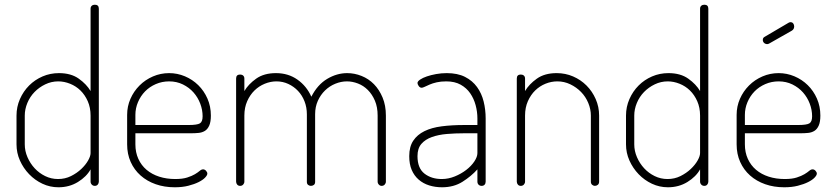

<svg xmlns="http://www.w3.org/2000/svg" viewBox="-20 -788 3537 814"><path d="M382 -768Q399 -768 399 -751V-18Q399 -11 394.5 -5.5Q390 0 382 0Q374 0 369 -5.5Q364 -11 364 -18V-70Q347 -39 310.5 -16.5Q274 6 228 6Q192 6 160 -9Q128 -24 103.5 -49.5Q79 -75 64.5 -107.5Q50 -140 50 -176V-298Q50 -335 64.5 -368Q79 -401 103.5 -425.5Q128 -450 160.5 -464Q193 -478 230 -478Q281 -478 314 -454.5Q347 -431 364 -402V-751Q364 -759 369 -763.5Q374 -768 382 -768ZM85 -176Q85 -148 96.5 -121.5Q108 -95 127 -74.5Q146 -54 171.5 -41.5Q197 -29 226 -29Q256 -29 281 -41.5Q306 -54 324.5 -71.5Q343 -89 353.5 -107.5Q364 -126 364 -139V-298Q364 -332 352 -359Q340 -386 321 -404.5Q302 -423 277 -433Q252 -443 227 -443Q198 -443 172 -430.5Q146 -418 126.5 -398Q107 -378 96 -351.5Q85 -325 85 -298Z M697 -478Q732 -478 764 -464.5Q796 -451 820.5 -427Q845 -403 859.5 -370Q874 -337 874 -298Q874 -271 867 -255.5Q860 -240 848.5 -233Q837 -226 822 -224.5Q807 -223 791 -223H554V-176Q554 -142 566.5 -114.5Q579 -87 601.5 -68Q624 -49 655 -39Q686 -29 723 -29Q754 -29 774 -35.5Q794 -42 806.5 -49.5Q819 -57 826.5 -63.5Q834 -70 841 -70Q848 -70 853.5 -64Q859 -58 859 -52Q859 -45 849.5 -35Q840 -25 822 -16Q804 -7 778.5 -0.5Q753 6 721 6Q677 6 640 -7Q603 -20 576 -44Q549 -68 534 -101.5Q519 -135 519 -176V-301Q519 -337 533 -369Q547 -401 571.5 -425.5Q596 -450 628.5 -464Q661 -478 697 -478ZM779 -258Q816 -258 827.5 -265Q839 -272 839 -295Q839 -322 829 -348.5Q819 -375 800.5 -396Q782 -417 755.5 -430Q729 -443 697 -443Q667 -443 640.5 -431.5Q614 -420 595 -400.5Q576 -381 565 -355Q554 -329 554 -301V-258Z M1281 -303Q1281 -333 1271 -358.5Q1261 -384 1243.5 -402.5Q1226 -421 1202.5 -432Q1179 -443 1152 -443Q1127 -443 1102.5 -433Q1078 -423 1059 -404.5Q1040 -386 1028 -359Q1016 -332 1016 -298V-18Q1016 -11 1011 -5.5Q1006 0 998 0Q990 0 985.5 -5.5Q981 -11 981 -18V-455Q981 -472 998 -472Q1006 -472 1011 -467.5Q1016 -463 1016 -455V-402Q1033 -431 1066 -454.5Q1099 -478 1150 -478Q1202 -478 1241 -450.5Q1280 -423 1300 -378Q1326 -429 1367 -453.5Q1408 -478 1452 -478Q1483 -478 1513 -466Q1543 -454 1565.5 -431Q1588 -408 1602 -374.5Q1616 -341 1616 -298V-18Q1616 -11 1611 -5.5Q1606 0 1598 0Q1591 0 1586 -5.5Q1581 -11 1581 -18V-298Q1581 -334 1569.5 -361Q1558 -388 1539.5 -406.5Q1521 -425 1497.5 -434Q1474 -443 1451 -443Q1426 -443 1401.5 -433Q1377 -423 1358 -404.5Q1339 -386 1327.5 -360.5Q1316 -335 1316 -304V-17Q1316 -8 1310.5 -4Q1305 0 1298 0Q1292 0 1286.5 -4Q1281 -8 1281 -17Z M1874 -478Q1920 -478 1951.5 -462Q1983 -446 2002.5 -419Q2022 -392 2030.5 -357.5Q2039 -323 2039 -286V-18Q2039 -10 2034.5 -5Q2030 0 2022 0Q2014 0 2009 -5Q2004 -10 2004 -18V-70Q1978 -41 1941 -17.5Q1904 6 1854 6Q1825 6 1799.5 -2Q1774 -10 1755 -26.5Q1736 -43 1725.5 -67.5Q1715 -92 1715 -126Q1715 -166 1732 -191.5Q1749 -217 1779.5 -232Q1810 -247 1853 -252.5Q1896 -258 1948 -258H2004V-286Q2004 -314 1996.5 -342Q1989 -370 1973.5 -392.5Q1958 -415 1933 -429Q1908 -443 1872 -443Q1849 -443 1831.5 -439Q1814 -435 1801.5 -429.5Q1789 -424 1780.5 -420Q1772 -416 1768 -416Q1760 -416 1755 -423.5Q1750 -431 1750 -436Q1750 -443 1761 -450.5Q1772 -458 1789.5 -464Q1807 -470 1829 -474Q1851 -478 1874 -478ZM2004 -223H1949Q1910 -223 1874.5 -220Q1839 -217 1811 -207Q1783 -197 1766.5 -178Q1750 -159 1750 -126Q1750 -75 1779.5 -52Q1809 -29 1853 -29Q1881 -29 1908 -40Q1935 -51 1956.5 -67.5Q1978 -84 1991 -103.5Q2004 -123 2004 -139Z M2206 -18Q2206 -11 2201 -5.5Q2196 0 2188 0Q2180 0 2175.5 -5.5Q2171 -11 2171 -18V-455Q2171 -472 2188 -472Q2196 -472 2201 -467.5Q2206 -463 2206 -455V-402Q2223 -431 2256 -454.5Q2289 -478 2340 -478Q2377 -478 2409.5 -464Q2442 -450 2466.5 -425.5Q2491 -401 2505.5 -368Q2520 -335 2520 -298V-18Q2520 -9 2514.5 -4.5Q2509 0 2502 0Q2496 0 2490.5 -4.5Q2485 -9 2485 -18V-298Q2485 -325 2474 -351.5Q2463 -378 2443.5 -398Q2424 -418 2398 -430.5Q2372 -443 2343 -443Q2317 -443 2292.5 -433Q2268 -423 2249 -404.5Q2230 -386 2218 -359Q2206 -332 2206 -298Z M2966 -768Q2983 -768 2983 -751V-18Q2983 -11 2978.5 -5.5Q2974 0 2966 0Q2958 0 2953 -5.5Q2948 -11 2948 -18V-70Q2931 -39 2894.5 -16.5Q2858 6 2812 6Q2776 6 2744 -9Q2712 -24 2687.5 -49.5Q2663 -75 2648.5 -107.5Q2634 -140 2634 -176V-298Q2634 -335 2648.5 -368Q2663 -401 2687.5 -425.5Q2712 -450 2744.5 -464Q2777 -478 2814 -478Q2865 -478 2898 -454.5Q2931 -431 2948 -402V-751Q2948 -759 2953 -763.5Q2958 -768 2966 -768ZM2669 -176Q2669 -148 2680.5 -121.5Q2692 -95 2711 -74.5Q2730 -54 2755.5 -41.5Q2781 -29 2810 -29Q2840 -29 2865 -41.5Q2890 -54 2908.5 -71.5Q2927 -89 2937.5 -107.5Q2948 -126 2948 -139V-298Q2948 -332 2936 -359Q2924 -386 2905 -404.5Q2886 -423 2861 -433Q2836 -443 2811 -443Q2782 -443 2756 -430.5Q2730 -418 2710.5 -398Q2691 -378 2680 -351.5Q2669 -325 2669 -298Z M3281 -478Q3316 -478 3348 -464.5Q3380 -451 3404.5 -427Q3429 -403 3443.5 -370Q3458 -337 3458 -298Q3458 -271 3451 -255.5Q3444 -240 3432.5 -233Q3421 -226 3406 -224.5Q3391 -223 3375 -223H3138V-176Q3138 -142 3150.5 -114.5Q3163 -87 3185.5 -68Q3208 -49 3239 -39Q3270 -29 3307 -29Q3338 -29 3358 -35.5Q3378 -42 3390.5 -49.5Q3403 -57 3410.5 -63.5Q3418 -70 3425 -70Q3432 -70 3437.5 -64Q3443 -58 3443 -52Q3443 -45 3433.5 -35Q3424 -25 3406 -16Q3388 -7 3362.5 -0.5Q3337 6 3305 6Q3261 6 3224 -7Q3187 -20 3160 -44Q3133 -68 3118 -101.5Q3103 -135 3103 -176V-301Q3103 -337 3117 -369Q3131 -401 3155.5 -425.5Q3180 -450 3212.5 -464Q3245 -478 3281 -478ZM3363 -258Q3400 -258 3411.5 -265Q3423 -272 3423 -295Q3423 -322 3413 -348.5Q3403 -375 3384.5 -396Q3366 -417 3339.5 -430Q3313 -443 3281 -443Q3251 -443 3224.5 -431.5Q3198 -420 3179 -400.5Q3160 -381 3149 -355Q3138 -329 3138 -301V-258ZM3242 -604Q3237 -601 3233 -601Q3225 -601 3219.5 -606Q3214 -611 3214 -619Q3214 -628 3222 -632L3324 -692Q3328 -694 3331 -694Q3339 -694 3343 -688.5Q3347 -683 3347 -676Q3347 -664 3337 -658Z"/></svg>

Font: AkaAcidDosis
Style: ExtraLight
Weight: 250
Designer: Edgar Tolentino, Pablo Impallari, Igino Marini, Aka-Acid
Foundry: Edgar Tolentino, Pablo Impallari, Igino Marini, Aka-Acid
Version: Version 1.007